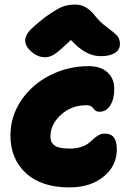

<svg xmlns="http://www.w3.org/2000/svg" viewBox="-20 -816 579 845"><path d="M178.2 -564Q146.5 -564 118.7 -588.1Q90.8 -612.3 90.8 -638.2Q90.8 -656.7 106.7 -676.8Q122.6 -696.8 181.2 -742.2Q227.1 -774.4 251.7 -785.2Q276.4 -795.9 312 -795.9Q359.9 -795.9 397 -748Q419.9 -718.8 450 -696.8Q480 -674.8 493.9 -660.6Q507.8 -646.5 507.8 -622.1Q507.8 -597.2 485.6 -583Q463.4 -568.8 422.9 -568.8Q391.1 -568.8 360.1 -584.7Q329.1 -600.6 292 -640.1Q239.7 -589.8 219.2 -576.9Q198.7 -564 178.2 -564ZM286.1 8.8Q161.6 8.8 93.8 -54.2Q25.9 -117.2 25.9 -220.2Q25.9 -303.2 73.2 -373.8Q120.6 -444.3 200 -484.6Q279.3 -524.9 371.1 -524.9Q422.4 -524.9 452.6 -498Q482.9 -471.2 482.9 -423.8Q482.9 -380.4 465.3 -352.3Q447.8 -324.2 418 -324.2Q409.7 -324.2 403.8 -327.1Q397.9 -330.1 394.5 -334.5Q391.1 -338.9 387.5 -343Q383.8 -347.2 377.2 -350.1Q370.6 -353 360.8 -353Q294.4 -353 248.3 -310.8Q202.1 -268.6 202.1 -215.8Q202.1 -203.6 205.1 -195.1Q208 -186.5 216.6 -178.5Q225.1 -170.4 242.7 -166.3Q260.3 -162.1 287.1 -162.1Q314.9 -162.1 335.9 -168.9Q356.9 -175.8 369.1 -185.3Q381.3 -194.8 391.6 -204.6Q401.9 -214.4 414.1 -221.2Q426.3 -228 440.9 -228Q468.3 -228 481.2 -210.9Q494.1 -193.8 494.1 -158.2Q494.1 -85.9 435.8 -38.6Q377.4 8.8 286.1 8.8Z"/></svg>

Font: Shantell Sans Normal
Style: Regular
Weight: 800
Designer: Stephen Nixon, Anya Danilova, Shantell Martin
Foundry: Arrow Type
Version: Version 1.006;[559af2be0]